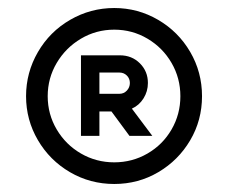

<svg xmlns="http://www.w3.org/2000/svg" viewBox="-20 -874 569 479"><path d="M303 -535H360L309 -603Q327 -611 338 -628.5Q349 -646 349 -667Q349 -696 329 -716Q309 -736 279 -736H182V-535H228V-596H258ZM265 -854Q324 -854 374.5 -824.5Q425 -795 454.5 -744.5Q484 -694 484 -634Q484 -574 454.5 -524Q425 -474 375 -444.5Q325 -415 265 -415Q205 -415 154.5 -444.5Q104 -474 74.5 -524.5Q45 -575 45 -634Q45 -693 74.5 -744Q104 -795 155 -824.5Q206 -854 265 -854ZM265 -469Q310 -469 348 -491Q386 -513 408 -551Q430 -589 430 -634Q430 -679 408 -717Q386 -755 348 -777.5Q310 -800 265 -800Q220 -800 182 -777.5Q144 -755 121.5 -717Q99 -679 99 -634Q99 -589 121.5 -551Q144 -513 182 -491Q220 -469 265 -469ZM228 -693H278Q289 -693 296.5 -685.5Q304 -678 304 -667Q304 -656 296.5 -648Q289 -640 278 -640H228Z"/></svg>

Font: SUIT SemiBold
Style: Regular
Weight: 600
Designer: Sunn Youn; Korean Glyphs from Source Han Sans (Sandoll Communications; Soo-young Jang, Joo-yeon Kang)
Foundry: Sunn
Version: Version 1.140